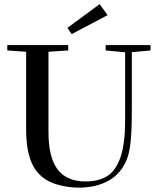

<svg xmlns="http://www.w3.org/2000/svg" viewBox="-20 -877 748 911"><path d="M320.3 -715.3 299.8 -744.6 452.6 -857.4 490.7 -805.2ZM355 13.2Q311 13.2 269.5 3.4Q228 -6.3 200.2 -23.4Q150.9 -53.2 127.4 -111.3Q104 -169.4 104 -264.6V-631.3L14.6 -637.7V-663.1H303.7V-637.7L210 -631.3V-251.5Q210 -129.9 253.4 -73Q296.9 -16.1 386.2 -16.1Q450.7 -16.1 491 -43Q531.2 -69.8 552.5 -133.5Q573.7 -197.3 573.7 -303.2V-628.9L481.4 -637.7V-663.1H694.3V-637.7L605.5 -629.4V-358.9Q605.5 -266.6 600.3 -210.4Q595.2 -154.3 582 -121.6Q555.2 -53.7 496.1 -20.3Q437 13.2 355 13.2Z"/></svg>

Font: Elstob 18pt Medium
Style: Regular
Weight: 500
Designer: Peter S. Baker
Version: Version 1.015